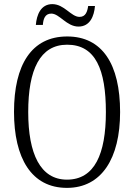

<svg xmlns="http://www.w3.org/2000/svg" viewBox="-20 -902 652 932"><path d="M361 -773C417 -773 437 -824 441 -873H408C404 -846 396 -820 366 -820C325 -820 292 -882 234 -882C178 -882 158 -830 154 -781H188C190 -809 198 -836 229 -836C269 -836 303 -773 361 -773ZM305 10C473 10 563 -133 563 -358C563 -591 476 -725 306 -725C133 -725 48 -587 48 -359C48 -135 132 10 305 10ZM305 -30C176 -30 117 -155 117 -358C117 -564 174 -685 306 -685C444 -685 494 -564 494 -358C494 -154 439 -30 305 -30Z"/></svg>

Font: Noto Serif Hebrew Condensed Light
Style: Regular
Weight: 300
Width: 3
Designer: Monotype Design Team
Foundry: Monotype Imaging Inc.
Version: Version 2.004